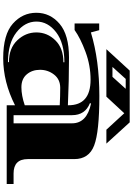

<svg xmlns="http://www.w3.org/2000/svg" viewBox="165 -975 832 1202"><g transform="rotate(90 581.0 -374.0)"><path d="M169 -579 183 -527Q357 -580 581 -580Q805 -580 890.5 -547.5Q976 -515 976 -423V-132Q976 -43 1066 -43H1132V0H639V-52Q493 22 344.5 22Q196 22 128 -38.5Q60 -99 60 -185.5Q60 -272 129 -331Q198 -390 340.5 -390Q483 -390 639 -383V-386Q639 -525 479 -525Q390 -525 305 -493.5Q220 -462 168 -425H127V-579ZM422 -770H746L879 -624H792L689 -736L585 -624H288ZM639 -113V-332Q582 -335 529.5 -335Q477 -335 447 -296.5Q417 -258 417 -208.5Q417 -159 445.5 -125.5Q474 -92 526 -92Q578 -92 639 -113ZM701 -409V-43H752V-409Q752 -502 628 -528L626 -521Q701 -491 701 -409ZM369 -8V-14Q282 -14 232.5 -66Q183 -118 183 -186Q183 -254 232.5 -304.5Q282 -355 370 -355V-361Q249 -361 182 -309.5Q115 -258 115 -186Q115 -114 182.5 -61Q250 -8 369 -8ZM536 -745H474L399 -662H461Z"/></g></svg>

Font: Diplomata
Style: Regular
Weight: 400
Width: 7
Designer: Eduardo Rodriguez Tunni
Foundry: Eduardo Rodriguez Tunni
Version: Version 1.001